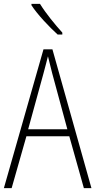

<svg xmlns="http://www.w3.org/2000/svg" viewBox="-20 -969 491 989"><path d="M186 -949H142V-942C173 -894 234 -830 277 -791H301V-801C263 -843 217 -899 186 -949ZM412 0H451L250 -715H204L0 0H40L116 -267H337ZM249 -591 327 -303H125L204 -591C212 -623 220 -649 227 -679C234 -649 242 -621 249 -591Z"/></svg>

Font: Noto Sans Georgian Condensed ExtraLight
Style: Regular
Weight: 200
Width: 3
Designer: Monotype Design Team, Akaki Razmadze
Foundry: Google LLC
Version: Version 2.005